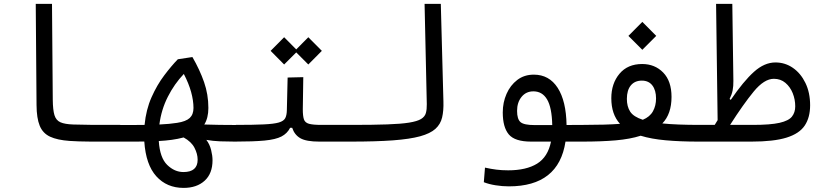

<svg xmlns="http://www.w3.org/2000/svg" viewBox="-20 -713 4142 970"><path d="M580.1 2.4Q568.8 2.4 557.9 2.4Q546.9 2.4 536.1 2.4Q478.5 2.4 428.2 2.2Q377.9 2 332 -1Q269.5 -5.4 232.9 -22.5Q196.3 -39.6 180.7 -77.6Q165 -115.7 164.6 -182.1L160.6 -693.4H242.7L246.6 -209Q247.1 -157.7 255.1 -131.3Q263.2 -105 285.4 -95.2Q307.6 -85.4 350.6 -84Q392.1 -82.5 437.7 -82.3Q483.4 -82 542.5 -82Q552.7 -82 563.7 -82Q574.7 -82 585.9 -82Q609.4 -82 609.4 -43.9Q609.4 -19 601.8 -8.3Q594.2 2.4 580.1 2.4Z M907.7 236.3Q822.8 236.3 769.8 177.7Q716.8 119.1 709 2Q685.1 2.4 657.7 2.4Q630.4 2.4 599.6 2.4Q594.7 2.4 589.8 2.4Q585 2.4 580.1 2.4Q564.9 2.4 558.8 -7.1Q552.7 -16.6 552.7 -44.9Q552.7 -67.9 561.8 -74.7Q570.8 -81.5 585.9 -81.5Q622.6 -81.5 653.3 -81.5Q684.1 -81.5 710.4 -82Q717.8 -159.2 745.6 -221.7Q773.4 -284.2 809.6 -332Q845.7 -379.9 878.4 -413.6L952.1 -424.8Q989.3 -360.4 1011 -298.1Q1032.7 -235.8 1032.7 -167.5Q1032.7 -117.2 1012.2 -84Q1085.4 -81.5 1171.9 -81.5Q1196.3 -81.5 1207.8 -75.9Q1219.2 -70.3 1219.2 -45.9Q1219.2 -14.6 1207.3 -6.1Q1195.3 2.4 1166 2.4Q1128.9 2.4 1091.8 1Q1054.7 -0.5 1022.5 -6.3Q1039.6 16.1 1046.6 44.9Q1053.7 73.7 1053.7 96.7Q1053.7 163.6 1013.9 200Q974.1 236.3 907.7 236.3ZM785.2 -84Q837.4 -86.4 874.5 -92.3Q919.4 -99.1 938.5 -116.9Q957.5 -134.8 957.5 -167.5Q957.5 -204.6 945.6 -248Q933.6 -291.5 908.7 -339.4Q860.8 -289.1 827.9 -224.1Q794.9 -159.2 785.2 -84ZM907.7 -18.6Q877.9 -10.7 847.7 -6.6Q817.4 -2.4 782.2 -0.5Q787.6 84 824.7 120.1Q861.8 156.2 906.7 156.2Q978.5 156.2 978.5 93.8Q978.5 64.5 962.6 33.7Q946.8 2.9 907.7 -18.6Z M1166 2.4 1171.9 -82Q1260.7 -82 1312.5 -84.5Q1364.3 -86.9 1388.9 -94.2Q1413.6 -101.6 1421.1 -116.2Q1428.7 -130.9 1429.2 -155.8L1433.1 -321.3L1512.2 -323.2L1509.8 -160.6Q1509.8 -127 1515.4 -110.1Q1521 -93.3 1541 -87.6Q1561 -82 1604.5 -82H1757.8Q1793 -82 1793 -44.9Q1793 -17.1 1781.2 -7.3Q1769.5 2.4 1752 2.4H1593.3Q1527.3 2.4 1497.6 -14.6Q1467.8 -31.7 1456.1 -67.4H1445.8Q1431.2 -38.6 1401.9 -23.4Q1372.6 -8.3 1316.7 -2.9Q1260.7 2.4 1166 2.4ZM1537.6 -387.2 1476.6 -448.2 1415.5 -387.2 1347.2 -456.1 1415.5 -524.9 1476.6 -463.4 1537.6 -524.9 1606 -456.1Z M1752 2.4Q1724.1 2.4 1724.1 -41Q1724.1 -64.9 1733.6 -73.5Q1743.2 -82 1757.8 -82Q1865.7 -82 1935.8 -84.5Q2005.9 -86.9 2046.9 -93.5Q2087.9 -100.1 2107.2 -111.8Q2126.5 -123.5 2131.6 -142.1Q2136.7 -160.6 2136.2 -187L2125 -693.4H2207L2220.2 -200.2Q2221.7 -153.8 2213.6 -119.6Q2205.6 -85.4 2179.7 -62Q2153.8 -38.6 2102.3 -24.4Q2050.8 -10.3 1965.3 -3.9Q1879.9 2.4 1752 2.4Z M2550.8 228.5Q2518.1 228.5 2484.1 223.1Q2450.2 217.8 2424.3 207.5L2430.2 133.8Q2460.4 140.6 2487.8 144Q2515.1 147.5 2547.4 147.5Q2638.7 147.5 2693.4 113.8Q2748 80.1 2763.7 2.4H2663.1Q2581.1 2.4 2550.5 -33.9Q2520 -70.3 2520 -145Q2520 -195.3 2539.1 -238.8Q2558.1 -282.2 2593.3 -309.1Q2628.4 -335.9 2676.8 -335.9Q2754.4 -335.9 2797.4 -269.3Q2840.3 -202.6 2842.3 -81.5L2929.7 -82Q2954.1 -82 2962.9 -73Q2971.7 -64 2971.7 -39.6Q2971.7 -15.6 2960 -6.6Q2948.2 2.4 2923.8 2.4H2836.9Q2802.7 228.5 2550.8 228.5ZM2770 -81.1Q2768.1 -169.9 2743.9 -210.7Q2719.7 -251.5 2674.8 -251.5Q2637.7 -251.5 2615 -223.6Q2592.3 -195.8 2592.3 -152.8Q2592.3 -110.8 2609.9 -95.9Q2627.4 -81.1 2681.2 -81.1Q2688 -81.1 2695.3 -81.1Q2702.6 -81.1 2710.4 -81.1Q2724.6 -81.1 2739.5 -81.1Q2754.4 -81.1 2770 -81.1Z M2922.9 2.4 2929.7 -82Q3041.5 -82 3112.3 -87.4Q3068.4 -135.3 3068.4 -216.8Q3068.4 -291 3109.6 -340.3Q3150.9 -389.6 3224.1 -389.6Q3288.6 -389.6 3330.6 -346.4Q3372.6 -303.2 3372.6 -223.6Q3372.6 -137.2 3326.2 -89.4Q3397.9 -82 3516.6 -82Q3541.5 -82 3553 -73.5Q3564.5 -64.9 3564.5 -43Q3564.5 -17.1 3549.6 -7.3Q3534.7 2.4 3508.3 2.4Q3416.5 2.4 3343.5 -4.2Q3270.5 -10.7 3216.8 -27.3Q3163.6 -10.3 3090.6 -3.9Q3017.6 2.4 2922.9 2.4ZM3227.5 -107.9Q3263.2 -122.6 3278.8 -150.9Q3294.4 -179.2 3294.4 -215.8Q3294.4 -256.8 3275.9 -281.2Q3257.3 -305.7 3222.7 -305.7Q3187 -305.7 3167 -281.5Q3147 -257.3 3147 -213.4Q3147 -174.8 3163.8 -148.9Q3180.7 -123 3227.5 -107.9ZM3225.1 -461.4 3154.8 -531.7 3225.1 -602.5 3295.4 -531.7Z M3509.8 2.4 3515.6 -82H3590.8Q3598.6 -94.7 3605.5 -106L3597.7 -693.4H3679.7L3685.1 -304.7Q3685.5 -277.8 3681.4 -256.6Q3677.2 -235.4 3666 -212.9L3671.9 -208.5Q3736.3 -302.7 3789.1 -350.1Q3841.8 -397.5 3897.5 -397.5Q3946.3 -397.5 3985.8 -370.1Q4025.4 -342.8 4049.1 -293.9Q4072.8 -245.1 4072.8 -181.2Q4072.8 -119.6 4045.7 -78.9Q4018.6 -38.1 3953.9 -17.8Q3889.2 2.4 3776.4 2.4ZM3668.5 -82H3783.7Q3872.6 -82 3918.5 -92.5Q3964.4 -103 3981 -124Q3997.6 -145 3997.6 -175.8Q3997.6 -210.4 3984.9 -242.2Q3972.2 -273.9 3948 -294.4Q3923.8 -314.9 3889.6 -314.9Q3840.8 -314.9 3787.8 -250.5Q3734.9 -186 3668.5 -82Z"/></svg>

Font: Cascadia Code NF SemiLight
Style: Regular
Weight: 350
Monospace: yes
Designer: Aaron Bell
Foundry: Saja Typeworks
Version: Version 2404.023; ttfautohint (v1.8.4)